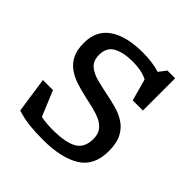

<svg xmlns="http://www.w3.org/2000/svg" viewBox="-198 -893 1054 1054"><g transform="rotate(45 329.0 -366.0)"><path d="M593 -202.5Q593 -88 513.5 -39Q434 10 294 10Q234 10 186.5 5Q139 0 91 -16L61 -222H139L200 -75Q239 -66.5 293.5 -66.5Q392 -66.5 439 -93.8Q486 -121 486 -189Q486 -226 469 -249Q452 -272 422.8 -285.2Q393.5 -298.5 357.5 -307Q321.5 -315.5 283 -324Q245 -332.5 208 -344.8Q171 -357 141 -378.5Q111 -400 93.2 -435.2Q75.5 -470.5 75.5 -525Q75.5 -621 145.5 -669Q215.5 -717 345.5 -717Q416 -717 474.5 -699L507.5 -742H567.5V-491.5H488.5L453.5 -619Q427.5 -632 399.8 -637.2Q372 -642.5 340.5 -642.5Q267 -642.5 224 -619.2Q181 -596 181 -538Q181 -493.5 206 -470.5Q231 -447.5 273.2 -436Q315.5 -424.5 366 -414.5Q404 -407 443.8 -396.2Q483.5 -385.5 517.5 -364Q551.5 -342.5 572.2 -303.8Q593 -265 593 -202.5Z"/></g></svg>

Font: Newsreader Caption
Style: Regular
Weight: 400
Designer: Hugues Gentile
Foundry: Production Type
Version: Version 1.001